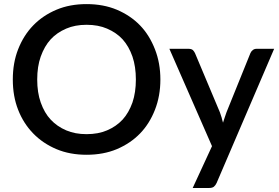

<svg xmlns="http://www.w3.org/2000/svg" viewBox="-20 -748 1360 937"><path d="M736.3 -212.4Q709.5 -144 663.6 -96.7Q616.7 -48.3 549.8 -20Q484.4 7.3 402.3 7.3Q320.8 7.3 255.9 -20Q189.5 -47.9 142.1 -96.7Q94.2 -146 68.4 -212.4Q42.5 -278.3 42.5 -359.9Q42.5 -441.4 68.4 -507.3Q95.2 -575.7 142.1 -624Q189.5 -672.9 255.9 -700.7Q320.8 -728 402.3 -728Q484.4 -728 549.8 -700.7Q616.7 -672.4 663.6 -624Q709 -577.1 736.3 -507.3Q762.7 -439.9 762.7 -359.9Q762.7 -279.8 736.3 -212.4ZM626.5 -471.7Q608.9 -522 578.6 -555.7Q548.8 -588.4 502.4 -608.4Q459.5 -627 402.3 -627Q346.2 -627 303.2 -608.4Q256.8 -588.4 227.1 -555.7Q196.8 -522.5 178.7 -471.7Q161.6 -423.3 161.6 -359.9Q161.6 -296.4 178.7 -248Q196.8 -196.8 227.1 -164.6Q258.3 -130.9 303.2 -111.8Q346.2 -93.3 402.3 -93.3Q459.5 -93.3 502.4 -111.8Q547.4 -130.9 578.6 -164.6Q608.4 -197.3 626.5 -248Q643.1 -297.4 643.1 -359.9Q643.1 -422.4 626.5 -471.7ZM1231.9 -509.8H1317.9L1037.1 145Q1032.2 155.8 1023.9 163.1Q1016.1 169.4 1000 169.4H920.4L1014.6 -34.7L806.6 -509.8H899.9Q913.6 -509.8 920.9 -503.9Q927.7 -497.1 931.6 -488.8L1053.2 -199.7Q1057.6 -187 1061.5 -174.8Q1062.5 -170.9 1064.7 -162.1Q1066.9 -153.3 1068.4 -149.4Q1069.3 -153.8 1072.5 -162.1Q1075.7 -170.4 1076.7 -174.8Q1081.1 -189 1085.4 -200.2L1202.1 -488.8Q1206.1 -498 1213.9 -503.9Q1221.7 -509.8 1231.9 -509.8Z"/></svg>

Font: Lato-SemiBold
Style: Regular
Weight: 500
Designer: Lukasz Dziedzic with Adam Twardoch and Botio Nikoltchev
Foundry: tyPoland Lukasz Dziedzic
Version: ""